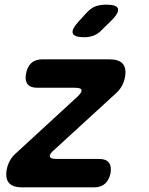

<svg xmlns="http://www.w3.org/2000/svg" viewBox="-20 -805 640 825"><path d="M75 0Q35 0 18.5 -19Q2 -38 9 -77Q13 -98 23 -115.5Q33 -133 49 -147L311 -388Q320 -396 324.5 -402.5Q329 -409 330 -414Q332 -421 324.5 -424.5Q317 -428 300 -428H139Q110 -428 98 -444Q86 -460 92 -489Q97 -518 114.5 -534Q132 -550 161 -550H451Q491 -550 507.5 -531Q524 -512 517 -473Q513 -452 503 -434.5Q493 -417 477 -403L214 -162Q204 -154 199.5 -147.5Q195 -141 194 -136Q193 -129 200.5 -125.5Q208 -122 224 -122H407Q436 -122 448 -106Q460 -90 455 -61Q449 -32 431.5 -16Q414 0 385 0ZM343 -645Q298 -645 292.5 -662.5Q287 -680 320 -715L351 -749Q371 -771 391 -778Q411 -785 437 -785Q482 -785 487 -767.5Q492 -750 458 -716L420 -679Q404 -661 384.5 -653Q365 -645 343 -645Z"/></svg>

Font: Maple Mono
Style: Bold Italic
Weight: 700
Italic angle: -10°
Monospace: yes
Designer: subframe7536
Version: Version 7.000